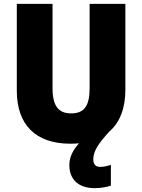

<svg xmlns="http://www.w3.org/2000/svg" viewBox="-20 -734 735 994"><path d="M463 91C463 47 491 8 545 -52C601 -100 629 -174 629 -269V-714H444V-278C444 -184 415 -147 348 -147C284 -147 252 -184 252 -277V-714H67V-265C67 -87 165 10 345 10C360 10 375 9 389 8C352 49 339 86 339 121C339 197 389 240 469 240C501 240 531 235 554 227V119C541 125 515 130 499 130C478 130 463 120 463 91Z"/></svg>

Font: Noto Sans Gujarati UI SemiCondensed Black
Style: Regular
Weight: 900
Width: 4
Designer: Jelle Bosma - Monotype Design Team, Universal Thirst
Foundry: Monotype Imaging Inc.
Version: Version 2.106